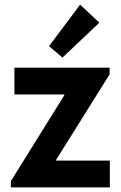

<svg xmlns="http://www.w3.org/2000/svg" viewBox="-20 -819 528 839"><path d="M27.3 -27.3 260.7 -402.3V-406.2H43V-523.4H459V-494.1L225.6 -121.1V-117.2H460V0H27.3ZM194.3 -617.2 330.1 -798.8 414.1 -719.7 252.9 -567.4Z"/></svg>

Font: Reddit Sans Fudge
Style: Bold
Weight: 700
Designer: Stephen Hutchings
Foundry: Reddit
Version: Version 1.013